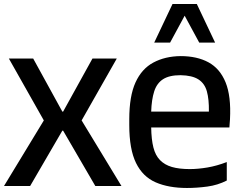

<svg xmlns="http://www.w3.org/2000/svg" viewBox="-21 -925 1202 955"><path d="M289 -275 129 0H-1L197 -326L23 -634H144L289 -370H293L439 -634H560L385 -326L583 0H453L293 -275Z M909 10Q818 10 753.5 -18Q689 -46 655.5 -114.5Q622 -183 622 -303V-332Q622 -447 653 -515Q684 -583 742 -614Q800 -645 877 -646Q959 -646 1016 -615Q1073 -584 1101 -515.5Q1129 -447 1123 -332L1120 -291H731Q732 -231 742 -191.5Q752 -152 775 -128.5Q798 -105 834 -94.5Q870 -84 923 -84Q964 -84 1011 -92Q1058 -100 1107 -119V-27Q1062 -4 1010 3Q958 10 909 10ZM731 -370H1018Q1019 -431 1008 -470.5Q997 -510 966 -530Q935 -550 877 -551Q821 -551 790 -531Q759 -511 746 -470.5Q733 -430 731 -370ZM970 -713 866 -905H958L1049 -713ZM746 -713 837 -905H929L825 -713Z"/></svg>

Font: Matangi
Style: Bold
Weight: 700
Designer: Prashant Pant
Foundry: The Graphic Ant
Version: Version 3.002